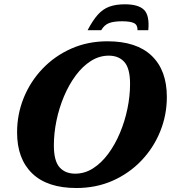

<svg xmlns="http://www.w3.org/2000/svg" viewBox="-20 -882 816 916"><path d="M776 -419.5Q776 -333 744.2 -254.8Q712.5 -176.5 654.5 -115.8Q596.5 -55 517.8 -20Q439 15 344.5 15Q206 15 133.8 -54.5Q61.5 -124 61.5 -250.5Q61.5 -337 93.2 -415.2Q125 -493.5 183 -554.2Q241 -615 319.8 -650Q398.5 -685 493 -685Q631.5 -685 703.8 -615.8Q776 -546.5 776 -419.5ZM237 -188.5Q237 -114.5 264 -84Q291 -53.5 338.5 -53.5Q384.5 -53.5 424.2 -79Q464 -104.5 496.5 -148.5Q529 -192.5 552.2 -247.8Q575.5 -303 588 -363.5Q600.5 -424 600.5 -481.5Q600.5 -555.5 573.5 -586Q546.5 -616.5 499 -616.5Q453.5 -616.5 413.5 -591Q373.5 -565.5 341 -521.5Q308.5 -477.5 285.2 -422.2Q262 -367 249.5 -306.8Q237 -246.5 237 -188.5ZM562.5 -780.5Q522 -780.5 499.5 -771.5Q477 -762.5 463 -738H398Q422.5 -785 446.8 -812Q471 -839 501.8 -850.2Q532.5 -861.5 575.5 -861.5Q640.5 -861.5 667.2 -835Q694 -808.5 687.5 -738H636Q637 -762.5 619.8 -771.5Q602.5 -780.5 562.5 -780.5Z"/></svg>

Font: Newsreader 16pt ExtraBold
Style: Italic
Weight: 800
Italic angle: -17°
Designer: Hugues Gentile
Foundry: Production Type
Version: Version 1.003; ttfautohint (v1.8.3)